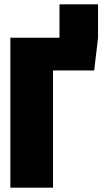

<svg xmlns="http://www.w3.org/2000/svg" viewBox="-20 -871 475 891"><path d="M256 -851H435V-695L417 -544H226V0H28V-696H256Z"/></svg>

Font: Fira Sans Extra Condensed Black
Style: Regular
Weight: 900
Width: 1
Designer: Carrois Corporate & Edenspiekermann AG
Foundry: Carrois Corporate GbR & Edenspiekermann AG
Version: Version 4.203